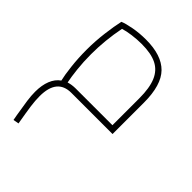

<svg xmlns="http://www.w3.org/2000/svg" viewBox="-236 -614 1061 1061"><g transform="rotate(45 294.0 -84.0)"><path d="M508 -245V0H186Q75 0 75 137Q75 172 80.5 211.5Q86 251 99 326L66 332L60 299Q50 240 45 204Q40 168 40 137Q40 86 55 48.5Q70 11 99 -9Q91 -41 84 -101.5Q77 -162 77 -228Q77 -295 85.5 -362Q94 -429 104 -473Q127 -483 173 -491.5Q219 -500 270 -500Q392 -500 450 -441Q508 -382 508 -245ZM473 -34V-245Q473 -325 452.5 -373.5Q432 -422 388 -444Q344 -466 270 -466Q234 -466 196.5 -461Q159 -456 134 -448Q112 -338 112 -228Q112 -168 118 -113.5Q124 -59 131 -26Q158 -34 186 -34Z"/></g></svg>

Font: Cairo ExtraLight
Style: Regular
Weight: 275
Designer: Mohamed Gaber, Accademia di Belle Arti di Urbino and others
Foundry: Kief Type Foundry, Accademia di Belle Arti di Urbino and others
Version: Version 3.011